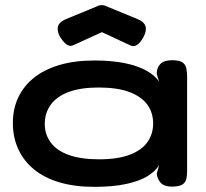

<svg xmlns="http://www.w3.org/2000/svg" viewBox="-20 -717 800 746"><path d="M648 8Q618 8 605 -6Q592 -20 589 -41L598 -76Q585 -52 553 -32.5Q521 -13 469.5 -2Q418 9 347 9Q270 9 211 -8.5Q152 -26 112 -59Q72 -92 51 -137.5Q30 -183 30 -239Q30 -294 51 -338.5Q72 -383 112 -415Q152 -447 211 -464.5Q270 -482 347 -482Q415 -482 465.5 -471.5Q516 -461 549 -442.5Q582 -424 598 -400L589 -430Q589 -454 603 -468.5Q617 -483 649 -483Q677 -483 689 -474.5Q701 -466 704 -451.5Q707 -437 707 -419V-53Q707 -36 704 -22Q701 -8 688.5 0Q676 8 648 8ZM365 -98Q437 -98 483.5 -115.5Q530 -133 552.5 -164.5Q575 -196 575 -237Q575 -280 552 -311Q529 -342 482.5 -359.5Q436 -377 363 -377Q293 -377 246.5 -359.5Q200 -342 177 -310Q154 -278 154 -235Q154 -195 177 -163.5Q200 -132 247 -115Q294 -98 365 -98ZM376 -697Q382 -697 386.5 -695.5Q391 -694 395 -692L514 -643Q539 -633 545 -616Q551 -599 538 -574Q527 -553 514 -543.5Q501 -534 488 -540L376 -592L264 -541Q250 -535 237 -545.5Q224 -556 212 -576Q200 -600 206 -616.5Q212 -633 237 -643L356 -692Q359 -694 364 -695.5Q369 -697 376 -697Z"/></svg>

Font: Fredoka Expanded Medium
Style: Regular
Weight: 500
Width: 7
Designer: Ben Nathan
Foundry: Milena B. Brandão, Ben Nathan
Version: Version 2.001